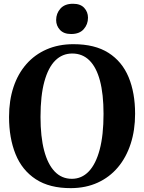

<svg xmlns="http://www.w3.org/2000/svg" viewBox="-20 -987 765 1019"><path d="M357 11.5Q243 12 170 -35.8Q97 -83.5 62.5 -169Q28 -254.5 28 -366.5Q28 -453.5 51.5 -524.5Q75 -595.5 119.8 -646.5Q164.5 -697.5 227.8 -725Q291 -752.5 370 -752.5Q483.5 -752.5 555.8 -706.5Q628 -660.5 662.5 -577.5Q697 -494.5 697 -383Q697 -296 673.5 -223.8Q650 -151.5 605.8 -99Q561.5 -46.5 498.8 -17.8Q436 11 357 11.5ZM361.5 -38Q413.5 -38 451 -77Q488.5 -116 509 -192.8Q529.5 -269.5 529.5 -382.5Q529.5 -487.5 510.5 -558.8Q491.5 -630 454.5 -666.5Q417.5 -703 363.5 -703Q311 -703 273.5 -666Q236 -629 215.5 -554.2Q195 -479.5 195 -366.5Q195 -261.5 214.2 -188.2Q233.5 -115 270.5 -76.5Q307.5 -38 361.5 -38ZM357 -806.5Q318.5 -806.5 298.2 -828.5Q278 -850.5 278 -880.5Q278 -916 300.8 -941.5Q323.5 -967 367 -967H368Q407 -967 427 -945.2Q447 -923.5 447 -893Q447 -857.5 424.2 -832Q401.5 -806.5 358 -806.5Z"/></svg>

Font: Merriweather 60pt
Style: Bold
Weight: 700
Version: Version 2.100